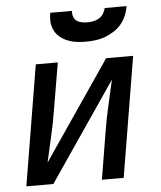

<svg xmlns="http://www.w3.org/2000/svg" viewBox="-53 -796 706 843"><g transform="rotate(-5 300.0 -375.0)"><path d="M29 0 117 -530H214L178 -318Q169 -262 156 -207Q143 -152 131 -96L427 -530H546L458 0H362L397 -212Q406 -268 419 -323Q432 -378 444 -434L148 0ZM345 -610Q324 -610 304 -612.5Q284 -615 265.5 -622.5Q247 -630 232 -642Q217 -654 208 -671.5Q199 -689 197.5 -709.5Q196 -730 200 -750H296Q294 -737 298 -725Q302 -713 311.5 -706Q321 -699 333.5 -696.5Q346 -694 359 -694Q372 -694 385 -696.5Q398 -699 410 -706Q422 -713 429.5 -725Q437 -737 440 -750H536Q533 -729 524.5 -708.5Q516 -688 501.5 -671Q487 -654 468 -642Q449 -630 428.5 -622.5Q408 -615 386.5 -612.5Q365 -610 345 -610Z"/></g></svg>

Font: Iosevka Curly MdExObl
Style: Regular
Weight: 500
Width: 7
Italic angle: -9°
Monospace: yes
Designer: Belleve Invis
Foundry: Belleve Invis
Version: Version 11.1.0; ttfautohint (v1.8.3)